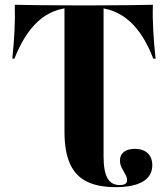

<svg xmlns="http://www.w3.org/2000/svg" viewBox="-20 -591 702 804"><path d="M295.2 -559.7Q246.8 -559.7 207.7 -544.4Q168.5 -529 137.9 -500.4Q107.3 -471.8 83.1 -432.3Q58.9 -392.7 40.3 -345.2H31.5Q37.9 -404.8 40.7 -461.7Q43.5 -518.5 41.9 -571Q84.7 -570.2 141.5 -569.4Q198.4 -568.5 283.9 -568.5H378.2Q464.5 -568.5 521.4 -569.4Q578.2 -570.2 620.2 -571Q618.5 -518.5 621.8 -461.7Q625 -404.8 631.5 -345.2H621.8Q604 -392.7 579.8 -432.3Q555.6 -471.8 524.6 -500.4Q493.5 -529 454.4 -544.4Q415.3 -559.7 366.9 -559.7ZM250 -201.6V-562.9H413.7V-201.6ZM463.7 192.7Q392.7 192.7 345.2 170.2Q297.6 147.6 273.8 96.4Q250 45.2 250 -40.3V-201.6H413.7V63.7Q413.7 125.8 429.8 154.8Q446 183.9 480.6 183.9Q496.8 183.9 504.4 179Q512.1 174.2 512.1 164.5Q512.1 151.6 504.8 139.1Q497.6 126.6 489.9 112.1Q482.3 97.6 482.3 80.6Q482.3 58.1 498.8 45.2Q515.3 32.3 544.4 32.3Q579 32.3 598.4 50.4Q617.7 68.5 617.7 100.8Q617.7 146 578.2 169.4Q538.7 192.7 463.7 192.7Z"/></svg>

Font: Playfair 144pt SemiExpanded Black
Style: Regular
Weight: 900
Width: 6
Designer: Claus Eggers Sørensen
Foundry: Claus Eggers Sørensen
Version: Version 2.203